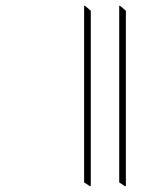

<svg xmlns="http://www.w3.org/2000/svg" viewBox="-20 -632 540 662"><path d="M411 10 414 9V-595L394 -612H391V-3ZM290 10 293 9V-595L273 -612H270V-3Z"/></svg>

Font: Noto Serif Bengali Condensed Thin
Style: Regular
Weight: 100
Width: 3
Designer: Juan Bruce, Universal Thirst, Indian Type Foundry and the Monotype Design Team.
Foundry: Monotype Imaging Inc.
Version: Version 2.003